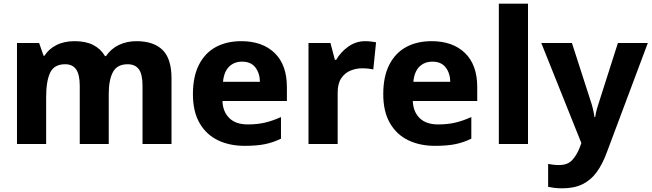

<svg xmlns="http://www.w3.org/2000/svg" viewBox="-20 -780 3529 1040"><path d="M719 -557Q812 -557 860.5 -509.5Q909 -462 909 -356V0H752V-315Q752 -378 732 -405Q712 -432 671 -432Q615 -432 592 -390Q569 -348 569 -270V0H412V-315Q412 -376 392.5 -404Q373 -432 333 -432Q273 -432 251.5 -386Q230 -340 230 -254V0H72V-547H192L216 -478H221Q243 -514 285 -535.5Q327 -557 384 -557Q445 -557 485.5 -536Q526 -515 549 -476H554Q581 -516 624 -536.5Q667 -557 719 -557Z M1287 -557Q1401 -557 1467.5 -493Q1534 -429 1534 -308V-233H1185Q1187 -175 1222 -140.5Q1257 -106 1322 -106Q1374 -106 1416 -116Q1458 -126 1502 -146V-29Q1462 -9 1417 0.5Q1372 10 1305 10Q1224 10 1161 -20Q1098 -50 1061.5 -112.5Q1025 -175 1025 -270Q1025 -366 1058 -430Q1091 -494 1149.5 -525.5Q1208 -557 1287 -557ZM1291 -446Q1248 -446 1220.5 -418.5Q1193 -391 1188 -337H1388Q1387 -384 1363 -415Q1339 -446 1291 -446Z M1958 -557Q1973 -557 1990 -555Q2007 -553 2017 -551L2002 -404Q1992 -406 1977 -408Q1962 -410 1940 -410Q1910 -410 1879.5 -398Q1849 -386 1829 -357Q1809 -328 1809 -277V0H1651V-547H1770L1794 -456H1801Q1825 -498 1866.5 -527.5Q1908 -557 1958 -557Z M2318 -557Q2432 -557 2498.5 -493Q2565 -429 2565 -308V-233H2216Q2218 -175 2253 -140.5Q2288 -106 2353 -106Q2405 -106 2447 -116Q2489 -126 2533 -146V-29Q2493 -9 2448 0.5Q2403 10 2336 10Q2255 10 2192 -20Q2129 -50 2092.5 -112.5Q2056 -175 2056 -270Q2056 -366 2089 -430Q2122 -494 2180.5 -525.5Q2239 -557 2318 -557ZM2322 -446Q2279 -446 2251.5 -418.5Q2224 -391 2219 -337H2419Q2418 -384 2394 -415Q2370 -446 2322 -446Z M2840 0H2682V-760H2840Z M2912 -547H3078L3179 -234Q3186 -214 3191.5 -191Q3197 -168 3200 -146H3204Q3207 -168 3213.5 -191Q3220 -214 3227 -234L3327 -547H3489L3266 48Q3243 110 3212 152.5Q3181 195 3136 217.5Q3091 240 3026 240Q3000 240 2981.5 237.5Q2963 235 2949 232V108Q2960 110 2975.5 112Q2991 114 3008 114Q3055 114 3079.5 87Q3104 60 3119 22L3129 -5Z"/></svg>

Font: Noto Sans Oriya
Style: Bold
Weight: 700
Designer: Amélie Bonet and Sol Matas
Foundry: Google LLC
Version: Version 2.006; ttfautohint (v1.8.4.7-5d5b)